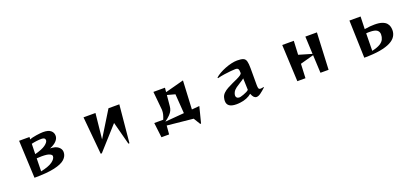

<svg xmlns="http://www.w3.org/2000/svg" viewBox="41 -1602 5918 2731"><g transform="rotate(-20 3000.0 -236.0)"><path d="M257 -557H414L413 -520Q428 -529 455.5 -535.5Q483 -542 515 -547Q547 -552 575 -554.5Q603 -557 618 -557Q697 -557 733.5 -526.5Q770 -496 770 -450Q770 -446 770 -442Q770 -438 769 -433Q765 -400 733.5 -366.5Q702 -333 634 -304Q714 -304 756 -270.5Q798 -237 798 -190Q798 -130 749 -84.5Q700 -39 587 -13.5Q474 12 283 12ZM620 -437Q620 -474 563 -474Q530 -474 488.5 -469Q447 -464 412 -455L408 -300Q521 -330 568.5 -365Q616 -400 620 -430ZM403 -41Q525 -67 580 -107Q635 -147 635 -188Q635 -208 601.5 -224Q568 -240 483 -240Q451 -240 407 -237Z M1704 13 1613 -333 1302 13H1285L1232 -557H1413L1373 -172L1610 -557H1774L1720 13Z M2760 98 2698 -3 2304 -43 2293 88H2177L2150 -137H2286Q2303 -179 2310 -208Q2317 -237 2317 -263Q2317 -269 2317 -275Q2317 -281 2316 -288L2290 -557H2465L2459 -492L2741 -567L2719 -135L2835 -145L2773 98ZM2573 -418 2455 -450 2439 -282Q2436 -251 2424 -224Q2412 -197 2384 -167.5Q2356 -138 2305 -101L2594 -125Z M3790 -80Q3744 -37 3709 -12Q3674 13 3646 13Q3624 13 3606.5 -4.5Q3589 -22 3574 -61Q3543 -34 3498 -15.5Q3453 3 3401 9Q3385 11 3370 12Q3355 13 3341 13Q3200 13 3200 -88Q3200 -100 3202 -113Q3204 -126 3208 -141Q3217 -174 3244.5 -200.5Q3272 -227 3311 -248.5Q3350 -270 3391 -288.5Q3432 -307 3467.5 -323.5Q3503 -340 3525.5 -356Q3548 -372 3548 -388Q3548 -432 3537 -447.5Q3526 -463 3495 -463Q3473 -463 3427 -459Q3381 -455 3326 -447Q3271 -439 3221 -426L3216 -436Q3243 -462 3285.5 -486Q3328 -510 3376.5 -529Q3425 -548 3473 -559Q3521 -570 3560 -570Q3622 -570 3652.5 -557.5Q3683 -545 3693.5 -508.5Q3704 -472 3704 -399V-146Q3704 -110 3710.5 -94.5Q3717 -79 3741 -79Q3749 -79 3760.5 -81Q3772 -83 3786 -86ZM3556 -301Q3534 -282 3497.5 -260.5Q3461 -239 3427 -214.5Q3393 -190 3377 -160Q3363 -132 3363 -111Q3363 -91 3375.5 -78Q3388 -65 3411 -65Q3416 -65 3421.5 -65.5Q3427 -66 3432 -67Q3452 -72 3478 -81Q3504 -90 3528 -102Q3552 -114 3562 -126Z M4616 0 4603 -271 4399 -215 4389 0H4266L4240 -557H4415L4405 -349L4602 -291L4590 -557H4765L4739 0Z M5257 -557H5426L5420 -368Q5465 -376 5502.5 -379Q5540 -382 5571 -382Q5643 -382 5686 -366.5Q5729 -351 5750.5 -326.5Q5772 -302 5779 -274Q5786 -246 5786 -220Q5786 -170 5759.5 -127.5Q5733 -85 5673.5 -54Q5614 -23 5516 -5.5Q5418 12 5275 12ZM5415 -41Q5496 -59 5538.5 -85Q5581 -111 5597 -145Q5613 -179 5613 -218Q5613 -260 5582 -283.5Q5551 -307 5472 -307Q5460 -307 5446.5 -307Q5433 -307 5419 -305Z"/></g></svg>

Font: Reggae One
Style: Regular
Weight: 400
Designer: Fontworks Inc.
Foundry: Fontworks Inc.
Version: Version 1.100